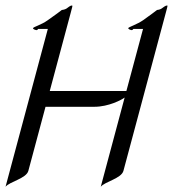

<svg xmlns="http://www.w3.org/2000/svg" viewBox="-39 -674 636 707"><path d="M225.7 -653.8C219.8 -653.8 212.1 -647 206 -642.6C199.5 -638.2 188.5 -637.2 188.5 -637.2C188.5 -637.2 162 -616.7 136.9 -599.6C112.7 -582 84 -575.2 82.7 -570.3C81.6 -566.4 92.4 -563 95.9 -563C98.8 -563 101.4 -567.4 101.4 -567.4H137.1L-18.6 13.7C-3.3 -5.4 57.8 -16.6 65.4 -44.9L128.6 -280.8H308.8C361 -280.8 409.5 -306.6 420 -314.9L332 13.7C347.3 -5.4 407.9 -16.6 415.5 -44.9L571.9 -628.4C575.8 -643.2 577.7 -649.5 577.7 -652.1C577.7 -653.5 577.2 -653.8 576.2 -653.8C570.4 -653.8 562.2 -647 556.1 -642.6C550.1 -638.2 539.1 -637.2 539.1 -637.2C539.1 -637.2 512.6 -616.7 488 -599.6C466.4 -584.5 435.4 -574.7 433.4 -570.8C431.9 -566.9 442.5 -563 446 -563C449.4 -563 452 -567.4 452 -567.4H487.7L426.4 -338.9H144.2L221.8 -628.4C227.7 -650.4 229.1 -653.8 225.7 -653.8Z"/></svg>

Font: Pierce
Style: Oblique
Weight: 400
Italic angle: -15°
Version: Version 0.2.0